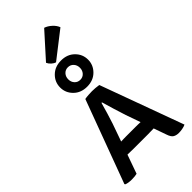

<svg xmlns="http://www.w3.org/2000/svg" viewBox="-316 -1100 1176 1176"><g transform="rotate(-45 272.0 -512.5)"><path d="M206.5 -121Q200.5 -121 182.8 -121.5Q165 -122 154 -122L110.5 0.5Q92 5 65.5 5Q35 5 16.5 -2.5L13 -7.5L212.5 -545.5Q225.5 -548 243.5 -549.2Q261.5 -550.5 275 -550.5Q287 -550.5 303.5 -549.2Q320 -548 333.5 -545.5L531 -5Q519 1 502 4Q485 7 471 7Q449.5 7 434.5 -1.8Q419.5 -10.5 409.5 -41L381 -122Q371 -122 354 -121.5Q337 -121 331 -121ZM224 -320.5 183.5 -206Q194 -206.5 208.2 -206.8Q222.5 -207 228 -207H312Q317.5 -207 329.8 -206.8Q342 -206.5 351.5 -206L318 -301.5Q307 -334 293.5 -379.2Q280 -424.5 270 -458.5H265.5Q256.5 -426 244.8 -386.5Q233 -347 224 -320.5ZM153 -704Q153 -751 186.8 -784.2Q220.5 -817.5 274 -817.5Q327.5 -817.5 361.2 -784.2Q395 -751 395 -704Q395 -657.5 361.2 -624Q327.5 -590.5 274 -590.5Q220.5 -590.5 186.8 -624Q153 -657.5 153 -704ZM223.5 -704Q223.5 -681 237.8 -665.5Q252 -650 274 -650Q296 -650 310.2 -665.5Q324.5 -681 324.5 -704Q324.5 -727.5 310.2 -743Q296 -758.5 274 -758.5Q252 -758.5 237.8 -743Q223.5 -727.5 223.5 -704ZM342.5 -1032Q365.5 -1024.5 386.5 -1005.2Q407.5 -986 415.5 -964L244.5 -831Q230.5 -835 217.8 -846.8Q205 -858.5 199 -872.5Z"/></g></svg>

Font: Signika SC
Style: Regular
Weight: 400
Designer: Anna Giedryś
Foundry: Anna Giedryś
Version: Version 2.000; ttfautohint (v1.8.3) -l 8 -r 50 -G 200 -x 9 -